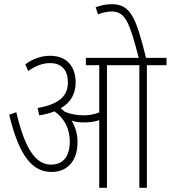

<svg xmlns="http://www.w3.org/2000/svg" viewBox="-20 -899 817 919"><path d="M351 -218C351 -256 342 -290 323 -321C342 -315 364 -313 384 -313C408 -313 433 -316 455 -324V0H492V-587H647V0H683V-587H777V-622H679C630 -821 603 -879 514 -879C487 -879 460 -873 438 -864L449 -830C471 -839 494 -844 515 -844C581 -844 601 -788 644 -622H391V-587H455V-361C431 -351 404 -347 381 -347C353 -347 320 -351 289 -365C283 -370 277 -376 271 -381C320 -409 342 -452 342 -505C342 -577 303 -632 220 -632C178 -632 137 -618 101 -591L115 -559C149 -583 183 -597 220 -597C277 -597 305 -561 305 -505C305 -443 268 -401 160 -382L168 -347C196 -351 220 -358 241 -366C287 -333 314 -285 314 -222C314 -151 283 -111 224 -111C149 -111 98 -191 58 -362L24 -350C73 -146 138 -76 227 -76C300 -76 351 -126 351 -218Z"/></svg>

Font: Noto Sans Devanagari Condensed ExtraLight
Style: Regular
Weight: 200
Width: 3
Designer: Jelle Bosma - Monotype Design Team
Foundry: Monotype Imaging Inc.
Version: Version 2.004